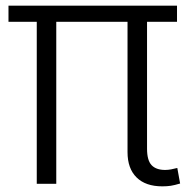

<svg xmlns="http://www.w3.org/2000/svg" viewBox="-20 -650 667 679"><path d="M431 -573H179V0H110V-573H10V-630H606V-573H500V-124Q500 -83 516 -66Q532 -49 564 -49Q574 -49 585 -51Q596 -53 607 -56L617 -1Q597 5 584 7Q571 9 554 9Q495 9 463 -22.5Q431 -54 431 -112Z"/></svg>

Font: Mukta Mahee Light
Style: Regular
Weight: 300
Designer: Shuchita Grover, Noopur Datye, Girish Dalvi, Yashodeep Gholap
Foundry: Ek Type
Version: Version 2.538;PS 1.000;hotconv 16.6.51;makeotf.lib2.5.65220;